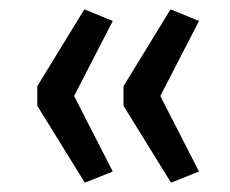

<svg xmlns="http://www.w3.org/2000/svg" viewBox="-20 -475 494 412"><path d="M162 -83 60 -248V-290L161 -455L222 -430L139 -269L222 -107ZM347 -83 245 -248V-290L346 -455L407 -430L324 -269L407 -107Z"/></svg>

Font: Nunito Sans 9pt
Style: Regular
Weight: 400
Version: Version 3.101;gftools[0.9.27]